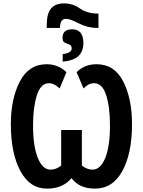

<svg xmlns="http://www.w3.org/2000/svg" viewBox="-20 -1103 843 1133"><path d="M334 -938Q334 -992 370 -992Q392 -992 445 -965Q498 -938 555 -938H561V-1023H552Q493 -1024 451 -1053.5Q409 -1083 357 -1083Q309 -1083 283 -1055Q257 -1027 256 -960V-938ZM472 -849Q472 -930 406 -930Q349 -930 349 -880Q349 -857 362.5 -851Q376 -845 389.5 -840Q403 -835 403 -817Q403 -790 350 -784V-739Q416 -746 444 -773.5Q472 -801 472 -849ZM402 -52Q448 10 539 10Q644 11 701.5 -93Q759 -197 759 -370Q759 -521 707 -622.5Q655 -724 550 -724Q479 -724 432 -677L473 -581Q502 -612 535 -612Q584 -612 606.5 -541.5Q629 -471 629 -363Q629 -239 601 -170.5Q573 -102 526 -102Q494 -102 463 -126V-336H341V-126Q311 -102 278 -102Q231 -102 203 -171.5Q175 -241 175 -363Q175 -469 197.5 -540.5Q220 -612 269 -612Q300 -612 332 -581L372 -677Q323 -724 255 -724Q150 -724 97 -622Q44 -520 44 -370Q44 -198 100.5 -93.5Q157 11 258 10Q351 10 402 -52Z"/></svg>

Font: Noto Sans UI Condensed
Style: Bold
Weight: 700
Width: 3
Designer: Monotype Design Team
Foundry: Monotype Imaging Inc.
Version: 1.001